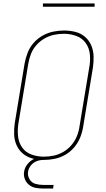

<svg xmlns="http://www.w3.org/2000/svg" viewBox="-20 -920 616 1114"><path d="M234 8Q265 8 297 1.5Q329 -5 358 -21.5Q387 -38 409.5 -64Q432 -90 444.5 -120.5Q457 -151 462 -182L519 -527Q524 -560 523 -593.5Q522 -627 509.5 -656.5Q497 -686 473 -706.5Q449 -727 417 -735Q385 -743 352 -743Q321 -743 289 -736.5Q257 -730 227.5 -713.5Q198 -697 175.5 -671.5Q153 -646 141 -615.5Q129 -585 123 -553L66 -208Q61 -175 62 -141.5Q63 -108 75.5 -79Q88 -50 112 -29.5Q136 -9 168 -0.5Q200 8 234 8ZM234 -11Q197 -11 162.5 -23.5Q128 -36 108 -65Q88 -94 84.5 -131Q81 -168 87 -205L144 -550Q149 -579 159.5 -606.5Q170 -634 190.5 -657.5Q211 -681 238 -696.5Q265 -712 293.5 -718Q322 -724 351 -724Q388 -724 422.5 -711.5Q457 -699 477.5 -670Q498 -641 501.5 -604Q505 -567 498 -530L441 -185Q437 -156 425.5 -128.5Q414 -101 394 -77.5Q374 -54 347 -38.5Q320 -23 291.5 -17Q263 -11 234 -11ZM231 174H288L291 153H231Q207 153 185 146.5Q163 140 151 119.5Q139 99 143 75Q146 56 159.5 39.5Q173 23 192 15.5Q211 8 230 8V-10Q206 -10 182 0Q158 10 141 30.5Q124 51 120 75Q116 98 124 118.5Q132 139 148.5 152.5Q165 166 187 170Q209 174 231 174ZM229 -881H529V-900H229Z"/></svg>

Font: Iosevka Sparkle Thin
Style: Italic
Weight: 100
Italic angle: -9°
Designer: Belleve Invis
Foundry: Belleve Invis
Version: Version 4.5.0; ttfautohint (v1.8.3)